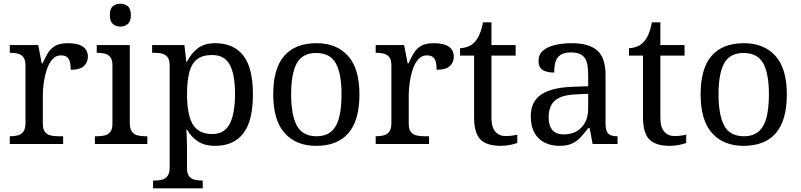

<svg xmlns="http://www.w3.org/2000/svg" viewBox="-20 -780 4337 1040"><path d="M33 0V-42H36Q59 -42 77.5 -47Q96 -52 107 -67.5Q118 -83 118 -114V-426Q118 -456 106.5 -470.5Q95 -485 76.5 -489.5Q58 -494 36 -494H33V-536H187L206 -437H211Q224 -467 239 -492Q254 -517 279 -531.5Q304 -546 348 -546Q403 -546 429.5 -527Q456 -508 456 -473Q456 -442 434.5 -422Q413 -402 363 -402Q363 -430 358 -447Q353 -464 341.5 -472Q330 -480 310 -480Q282 -480 263 -458Q244 -436 233 -402Q222 -368 217 -331.5Q212 -295 212 -266V-109Q212 -80 223.5 -65.5Q235 -51 253.5 -46.5Q272 -42 294 -42H322V0Z M494 0V-42H507Q529 -42 547.5 -46.5Q566 -51 577.5 -65.5Q589 -80 589 -109V-426Q589 -456 577.5 -470.5Q566 -485 547.5 -489.5Q529 -494 507 -494H504V-536H683V-114Q683 -83 694 -67.5Q705 -52 724 -47Q743 -42 765 -42H778V0ZM632 -636Q608 -636 591.5 -650Q575 -664 575 -698Q575 -733 591.5 -746.5Q608 -760 632 -760Q655 -760 672 -746.5Q689 -733 689 -698Q689 -664 672 -650Q655 -636 632 -636Z M809 240V198H817Q840 198 858.5 193Q877 188 888 172.5Q899 157 899 126V-426Q899 -456 887.5 -470.5Q876 -485 857.5 -489.5Q839 -494 817 -494H804V-536H979L989 -446H993Q1016 -492 1052 -519Q1088 -546 1146 -546Q1245 -546 1297.5 -479.5Q1350 -413 1350 -269Q1350 -124 1297.5 -57Q1245 10 1146 10Q1088 10 1051.5 -14.5Q1015 -39 993 -78H989Q991 -59 991.5 -37.5Q992 -16 992.5 3Q993 22 993 35V131Q993 160 1004.5 174.5Q1016 189 1034.5 193.5Q1053 198 1075 198H1078V240ZM1130 -54Q1196 -54 1224.5 -109.5Q1253 -165 1253 -270Q1253 -377 1224.5 -429.5Q1196 -482 1129 -482Q1077 -482 1047.5 -459Q1018 -436 1005.5 -388.5Q993 -341 993 -269Q993 -200 1005.5 -152Q1018 -104 1048 -79Q1078 -54 1130 -54Z M1692 10Q1584 10 1522 -59Q1460 -128 1460 -269Q1460 -409 1519.5 -477.5Q1579 -546 1695 -546Q1803 -546 1865 -477.5Q1927 -409 1927 -269Q1927 -128 1867.5 -59Q1808 10 1692 10ZM1694 -42Q1744 -42 1774 -67.5Q1804 -93 1817 -144Q1830 -195 1830 -269Q1830 -381 1799 -437Q1768 -493 1693 -493Q1618 -493 1587.5 -437Q1557 -381 1557 -269Q1557 -157 1588 -99.5Q1619 -42 1694 -42Z M2015 0V-42H2018Q2041 -42 2059.5 -47Q2078 -52 2089 -67.5Q2100 -83 2100 -114V-426Q2100 -456 2088.5 -470.5Q2077 -485 2058.5 -489.5Q2040 -494 2018 -494H2015V-536H2169L2188 -437H2193Q2206 -467 2221 -492Q2236 -517 2261 -531.5Q2286 -546 2330 -546Q2385 -546 2411.5 -527Q2438 -508 2438 -473Q2438 -442 2416.5 -422Q2395 -402 2345 -402Q2345 -430 2340 -447Q2335 -464 2323.5 -472Q2312 -480 2292 -480Q2264 -480 2245 -458Q2226 -436 2215 -402Q2204 -368 2199 -331.5Q2194 -295 2194 -266V-109Q2194 -80 2205.5 -65.5Q2217 -51 2235.5 -46.5Q2254 -42 2276 -42H2304V0Z M2693 10Q2617 10 2582.5 -24.5Q2548 -59 2548 -145V-479H2472V-519Q2490 -519 2512 -526.5Q2534 -534 2550 -551Q2567 -569 2578 -595Q2589 -621 2596 -659H2642V-536H2773V-479H2642V-142Q2642 -91 2663 -67Q2684 -43 2718 -43Q2736 -43 2751 -45Q2766 -47 2782 -50V-6Q2769 0 2743 5Q2717 10 2693 10Z M3010 10Q2966 10 2930.5 -7.5Q2895 -25 2875 -60.5Q2855 -96 2855 -150Q2855 -230 2911.5 -268Q2968 -306 3083 -310L3166 -313V-373Q3166 -409 3160 -436.5Q3154 -464 3134 -480Q3114 -496 3073 -496Q3035 -496 3015 -482Q2995 -468 2988.5 -443.5Q2982 -419 2982 -387Q2940 -387 2918.5 -401.5Q2897 -416 2897 -450Q2897 -485 2921.5 -506Q2946 -527 2987 -536.5Q3028 -546 3077 -546Q3169 -546 3214.5 -507Q3260 -468 3260 -373V-114Q3260 -86 3266 -70.5Q3272 -55 3286 -48.5Q3300 -42 3322 -42H3325V0H3190L3174 -86H3166Q3145 -58 3125 -36.5Q3105 -15 3078.5 -2.5Q3052 10 3010 10ZM3033 -52Q3074 -52 3103.5 -69Q3133 -86 3149.5 -117.5Q3166 -149 3166 -191V-272L3102 -269Q3045 -267 3012.5 -252Q2980 -237 2966 -210.5Q2952 -184 2952 -145Q2952 -114 2961 -93.5Q2970 -73 2988 -62.5Q3006 -52 3033 -52Z M3608 10Q3532 10 3497.5 -24.5Q3463 -59 3463 -145V-479H3387V-519Q3405 -519 3427 -526.5Q3449 -534 3465 -551Q3482 -569 3493 -595Q3504 -621 3511 -659H3557V-536H3688V-479H3557V-142Q3557 -91 3578 -67Q3599 -43 3633 -43Q3651 -43 3666 -45Q3681 -47 3697 -50V-6Q3684 0 3658 5Q3632 10 3608 10Z M4007 10Q3899 10 3837 -59Q3775 -128 3775 -269Q3775 -409 3834.5 -477.5Q3894 -546 4010 -546Q4118 -546 4180 -477.5Q4242 -409 4242 -269Q4242 -128 4182.5 -59Q4123 10 4007 10ZM4009 -42Q4059 -42 4089 -67.5Q4119 -93 4132 -144Q4145 -195 4145 -269Q4145 -381 4114 -437Q4083 -493 4008 -493Q3933 -493 3902.5 -437Q3872 -381 3872 -269Q3872 -157 3903 -99.5Q3934 -42 4009 -42Z"/></svg>

Font: Noto Serif Bengali
Style: Regular
Weight: 400
Designer: Juan Bruce, Universal Thirst, Indian Type Foundry and the Monotype Design Team.
Foundry: Monotype Imaging Inc.
Version: Version 2.003